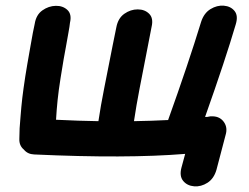

<svg xmlns="http://www.w3.org/2000/svg" viewBox="-20 -550 875 675"><path d="M741 47 773 -75Q781 -101 767.5 -120.5Q754 -140 729 -141Q720 -142 709 -139H701Q773 -342 809 -465Q818 -495 804.5 -511.5Q791 -528 767 -530Q743 -532 720 -518Q697 -504 687 -473Q642 -326 571 -128Q513 -125 451 -124Q459 -178 470.5 -237.5Q482 -297 494 -358Q506 -418 513 -456Q520 -486 504.5 -501.5Q489 -517 464 -517Q439 -517 417 -501.5Q395 -486 389 -454Q384 -430 376.5 -392.5Q369 -355 361 -314Q353 -273 346 -238Q334 -178 326 -124Q258 -125 177 -129Q179 -164 182.5 -198Q186 -232 193 -276L204 -343Q207 -358 211.5 -384Q216 -410 220.5 -434.5Q225 -459 226 -470Q233 -500 217 -515Q201 -530 176 -529.5Q151 -529 129 -513.5Q107 -498 102 -466Q100 -458 95.5 -434.5Q91 -411 86 -381.5Q81 -352 76 -324.5Q71 -297 69 -282Q62 -236 58.5 -206.5Q55 -177 52 -138Q48 -98 48 -62Q47 -38 64 -24Q77 -8 100 -7Q424 8 631 -9L618 39Q610 69 624 86Q638 103 662.5 105Q687 107 709.5 92.5Q732 78 741 47Z"/></svg>

Font: Balsamiq Sans
Style: Bold Italic
Weight: 700
Italic angle: -12°
Designer: Michael Angeles
Foundry: Balsamiq SRL
Version: Version 1.020; ttfautohint (v1.8.4.7-5d5b);gftools[0.9.26]